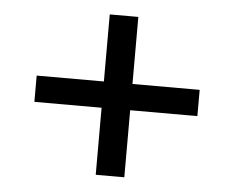

<svg xmlns="http://www.w3.org/2000/svg" viewBox="-43 -612 754 619"><g transform="rotate(5 334.0 -302.5)"><path d="M380.5 -43.5H288V-562.5H380.5ZM70.5 -260.5V-345.5H598V-260.5Z"/></g></svg>

Font: Anek Latin Expanded Medium
Style: Regular
Weight: 500
Width: 7
Designer: Yesha Goshar
Foundry: Ek Type
Version: Version 1.003